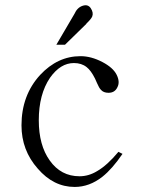

<svg xmlns="http://www.w3.org/2000/svg" viewBox="-20 -700 540 737"><path d="M450.2 -109.4 434.6 -117.2Q391.6 -65.4 352.5 -43Q320.3 -23.4 285.2 -23.4Q213.9 -23.4 170.9 -84Q128.9 -142.6 128.9 -238.3Q128.9 -337.9 171.9 -401.4Q211.9 -458 263.7 -458Q293 -458 312.5 -442.4Q329.1 -429.7 344.7 -398.4L352.5 -380.9Q360.4 -362.3 367.2 -355.5Q377 -343.8 396.5 -343.8Q420.9 -343.8 430.7 -365.2Q441.4 -385.7 427.7 -413.1Q414.1 -440.4 373 -461.9Q330.1 -484.4 289.1 -484.4Q201.2 -484.4 133.8 -412.1Q62.5 -334 62.5 -218.8Q62.5 -123 125 -52.7Q185.5 17.6 266.6 17.6Q323.2 17.6 373 -21.5Q411.1 -51.8 450.2 -109.4ZM196.3 -528.3H229.5L311.5 -608.4V-609.4Q330.1 -627 334 -636.7Q339.8 -651.4 328.1 -668.9Q317.4 -684.6 296.9 -677.7Q276.4 -670.9 265.6 -646.5Z"/></svg>

Font: BatangChe
Style: Regular
Weight: 400
Monospace: yes
Version: Version 2.21